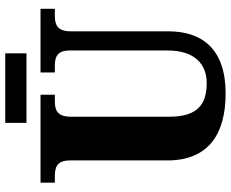

<svg xmlns="http://www.w3.org/2000/svg" viewBox="-96 -796 902 751"><g transform="rotate(-90 355.5 -421.0)"><path d="M250 -769H522V-852H250ZM365 10C537 10 608 -80 608 -214V-595C608 -651 636 -658 671 -658H696V-714H447V-658H471C506 -658 533 -651 533 -599V-216C533 -111 479 -64 406 -64C323 -64 274 -99 274 -210V-595C274 -651 302 -658 336 -658H360V-714H16V-658H40C75 -658 103 -651 103 -599V-218C103 -54 210 10 365 10Z"/></g></svg>

Font: Noto Serif Sinhala SemiCondensed ExtraBold
Style: Regular
Weight: 800
Width: 4
Designer: Jelle Bosma - Monotype Design Team
Foundry: Monotype Imaging Inc.
Version: Version 2.007